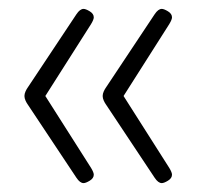

<svg xmlns="http://www.w3.org/2000/svg" viewBox="-20 -474 456 432"><path d="M168 -62Q160 -62 152 -74L43 -238Q40 -242 37.5 -247.5Q35 -253 35 -258Q35 -263 37.5 -268.5Q40 -274 43 -278L152 -442Q160 -454 168 -454Q173 -454 182 -448.5Q191 -443 191 -435Q191 -430 185 -420L82 -258L185 -96Q191 -86 191 -81Q191 -73 182 -67.5Q173 -62 168 -62ZM344 -62Q336 -62 328 -74L219 -238Q216 -242 213.5 -247.5Q211 -253 211 -258Q211 -263 213.5 -268.5Q216 -274 219 -278L328 -442Q336 -454 344 -454Q349 -454 358 -448.5Q367 -443 367 -435Q367 -430 361 -420L258 -258L361 -96Q367 -86 367 -81Q367 -73 358 -67.5Q349 -62 344 -62Z"/></svg>

Font: Asap Condensed ExtraLight
Style: Regular
Weight: 200
Width: 3
Designer: Pablo Cosgaya
Foundry: Omnibus-Type
Version: Version 3.001; ttfautohint (v1.8.4.7-5d5b)